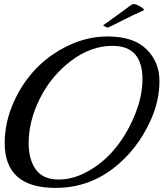

<svg xmlns="http://www.w3.org/2000/svg" viewBox="-20 -886 803 938"><path d="M718 -303Q652 -153 529.5 -60.5Q407 32 251 32Q3 32 3 -187Q3 -286 44.5 -381.5Q86 -477 154 -548.5Q222 -620 315 -664Q408 -708 505 -708Q632 -708 695.5 -645.5Q759 -583 759 -489.5Q759 -396 718 -303ZM676 -499Q676 -662 530 -662Q424 -662 327.5 -589Q231 -516 175.5 -406Q120 -296 120 -186Q120 -107 155 -58Q190 -9 266.5 -9Q343 -9 420 -55Q497 -101 552 -172.5Q607 -244 641.5 -331.5Q676 -419 676 -499ZM681 -835Q641 -818 575 -784.5Q509 -751 506 -751Q503 -751 493.5 -756Q484 -761 484 -763Q493 -768 549.5 -809.5Q606 -851 624 -864Q628 -866 636 -866Q644 -866 663.5 -855Q683 -844 683 -838Q683 -836 681 -835Z"/></svg>

Font: Playball
Style: Regular
Weight: 400
Designer: Robert E. Leuschke
Foundry: Robert E. Leuschke
Version: Version 1.001